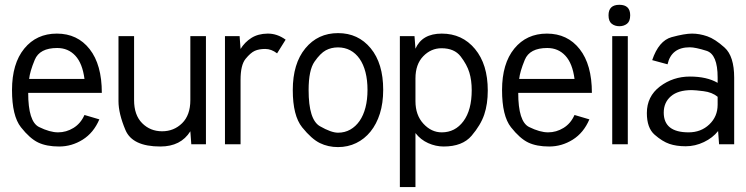

<svg xmlns="http://www.w3.org/2000/svg" viewBox="-20 -592 3062 788"><path d="M397.9 -210.9H95.7Q95.7 -92.8 140.1 -70.8Q184.6 -48.8 218.3 -48.8Q252 -48.8 281.5 -66.9Q311 -85 326.7 -120.1L387.7 -102.1Q364.3 -46.9 319.3 -18.8Q274.4 9.3 222.7 9.3Q170.9 9.3 136.7 -7.1Q102.5 -23.4 65.9 -69.8Q29.3 -116.2 29.3 -222.2Q29.3 -331.1 79.6 -392.6Q129.9 -454.1 213.4 -454.1Q297.9 -454.1 347.9 -390.4Q397.9 -326.7 397.9 -210.9ZM326.7 -268.1Q318.4 -332 289.1 -363.5Q259.8 -395 214.8 -395Q142.6 -395 122.6 -346.4Q102.5 -297.9 99.6 -268.1Z M761.2 -53.2Q722.2 9.3 638.2 9.3Q523.4 9.3 494.9 -58.3Q466.3 -126 466.3 -176.8V-443.8H530.3V-181.2Q530.3 -119.6 563.5 -86.4Q596.7 -53.2 645.3 -53.2Q693.8 -53.2 727.5 -86.4Q761.2 -119.6 761.2 -181.2V-443.8H825.2V0H765.1Z M1152.3 -429.2 1117.2 -373Q1093.8 -391.1 1068.4 -391.1Q1043 -391.1 1025.6 -383.3Q1008.3 -375.5 987.8 -350.3Q967.3 -325.2 967.3 -264.2V0H903.3V-443.8H963.4L967.3 -391.1Q984.4 -418.9 1011.7 -436.3Q1039.1 -453.6 1078.1 -454.1Q1117.2 -454.6 1152.3 -429.2Z M1552.7 -223.6Q1552.7 -168.9 1539.1 -125.7Q1525.4 -82.5 1500.7 -52Q1476.1 -21.5 1441.9 -4.9Q1407.7 11.7 1367.2 11.7Q1326.7 11.7 1292.7 -4.9Q1258.8 -21.5 1220.2 -69.3Q1181.6 -117.2 1181.6 -222.2Q1181.6 -331.1 1233.2 -393.6Q1284.7 -456.1 1367.4 -456.1Q1450.2 -456.1 1501.5 -393.8Q1552.7 -331.5 1552.7 -223.6ZM1246.6 -222.2Q1246.6 -100.6 1293 -74Q1339.4 -47.4 1367.2 -47.4Q1395 -47.4 1417.5 -60.1Q1439.9 -72.8 1455.8 -95.7Q1471.7 -118.7 1480 -150.9Q1488.3 -183.1 1488.3 -223.1Q1488.3 -263.2 1480 -295.7Q1471.7 -328.1 1455.8 -350.8Q1439.9 -373.5 1417.5 -385.5Q1395 -397.5 1367.2 -397.5Q1339.4 -397.5 1317.1 -385.5Q1294.9 -373.5 1270.8 -338.9Q1246.6 -304.2 1246.6 -222.2Z M1981.9 -220.7Q1981.9 -165 1967.5 -122.1Q1953.1 -79.1 1915.5 -34.9Q1877.9 9.3 1800.8 9.3Q1768.6 9.3 1737.3 -4.6Q1706.1 -18.6 1685.1 -45.9V175.8H1621.1V-443.8H1681.2L1685.1 -392.1Q1712.4 -454.1 1793 -454.1Q1877 -454.1 1929.4 -391.1Q1981.9 -328.1 1981.9 -220.7ZM1916 -221.7Q1916 -262.7 1906.2 -294.7Q1896.5 -326.7 1870.6 -360.4Q1844.7 -394 1792 -394Q1749 -394 1717 -361.1Q1685.1 -328.1 1685.1 -270V-176.8Q1685.1 -119.6 1717.8 -84.2Q1750.5 -48.8 1793 -48.8Q1848.1 -48.8 1882.1 -94.7Q1916 -140.6 1916 -221.7Z M2409.2 -210.9H2106.9Q2106.9 -92.8 2151.4 -70.8Q2195.8 -48.8 2229.5 -48.8Q2263.2 -48.8 2292.7 -66.9Q2322.3 -85 2337.9 -120.1L2398.9 -102.1Q2375.5 -46.9 2330.6 -18.8Q2285.6 9.3 2233.9 9.3Q2182.1 9.3 2147.9 -7.1Q2113.8 -23.4 2077.1 -69.8Q2040.5 -116.2 2040.5 -222.2Q2040.5 -331.1 2090.8 -392.6Q2141.1 -454.1 2224.6 -454.1Q2309.1 -454.1 2359.1 -390.4Q2409.2 -326.7 2409.2 -210.9ZM2337.9 -268.1Q2329.6 -332 2300.3 -363.5Q2271 -395 2226.1 -395Q2153.8 -395 2133.8 -346.4Q2113.8 -297.9 2110.8 -268.1Z M2566.4 -529.3Q2566.4 -504.9 2553.5 -494.6Q2540.5 -484.4 2522 -484.4Q2503.4 -484.4 2490.5 -494.6Q2477.5 -504.9 2477.5 -529.3Q2477.5 -572.3 2522 -572.3Q2566.4 -572.3 2566.4 -529.3ZM2556.6 0H2492.7V-443.8H2556.6Z M2811 -397.9Q2735.4 -397.9 2719.7 -328.1L2656.7 -345.2Q2683.6 -424.8 2736.3 -439.5Q2790 -454.1 2820.3 -454.1Q2850.6 -454.1 2882.6 -443.1Q2914.6 -432.1 2953.9 -396.7Q2993.2 -361.3 2993.2 -272.9V0H2931.2L2927.2 -54.2Q2905.3 -26.4 2869.1 -9Q2833 8.3 2794.4 8.3Q2755.9 8.3 2727.3 -1.5Q2698.7 -11.2 2666.7 -39.1Q2634.8 -66.9 2634.8 -127.9Q2634.8 -196.3 2688.5 -237.1Q2742.2 -277.8 2811.5 -277.8Q2880.9 -277.8 2925.3 -252V-273.9Q2925.3 -369.1 2879.6 -383.5Q2834 -397.9 2811 -397.9ZM2925.3 -162.1V-194.8Q2902.8 -213.4 2867.4 -217.8Q2832 -222.2 2818.8 -222.2Q2762.7 -222.2 2733.4 -196.8Q2704.1 -171.4 2704.1 -129.9Q2704.1 -48.8 2806.2 -48.8Q2856.9 -48.8 2891.1 -81.3Q2925.3 -113.8 2925.3 -162.1Z"/></svg>

Font: Meera
Style: Regular
Weight: 400
Designer: Hussain KH and Suresh P for Swathanthra Malayalam Computing (SMC)
Version: Version 7.0.0+20221109